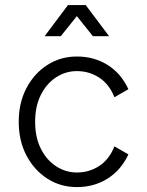

<svg xmlns="http://www.w3.org/2000/svg" viewBox="-20 -743 591 771"><path d="M121.1 -253.9Q121.1 -190.9 144.3 -145.3Q167.5 -99.6 205.8 -75Q244.1 -50.3 288.6 -50.3Q337.9 -50.3 378.2 -76.4Q418.5 -102.5 439.5 -155.3L495.6 -123Q466.3 -60.1 412.1 -25.9Q357.9 8.3 288.6 8.3Q223.1 8.3 170.2 -25.6Q117.2 -59.6 86.2 -118.7Q55.2 -177.7 55.2 -253.9Q55.2 -330.1 86.2 -389.2Q117.2 -448.2 170.2 -482.2Q223.1 -516.1 288.6 -516.1Q357.9 -516.1 412.1 -482.2Q466.3 -448.2 495.6 -384.8L439.5 -352.5Q418.5 -405.3 378.2 -431.4Q337.9 -457.5 288.6 -457.5Q244.1 -457.5 205.8 -432.9Q167.5 -408.2 144.3 -362.5Q121.1 -316.9 121.1 -253.9ZM224.1 -597.7H159.2L252.9 -722.7H324.2L418 -597.7H353L288.6 -678.2Z"/></svg>

Font: Giphurs Light
Style: Regular
Weight: 300
Version: Version 0.920; ttfautohint (v1.8.4.7-5d5b)